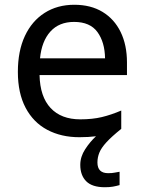

<svg xmlns="http://www.w3.org/2000/svg" viewBox="-20 -566 604 806"><path d="M389 116Q389 161 434 161Q451 161 462.5 158.5Q474 156 482 155V211Q468 215 454 217.5Q440 220 420 220Q367 220 342 195Q317 170 317 126Q317 92 337.5 60.5Q358 29 383 6Q352 10 313 10Q237 10 178.5 -21Q120 -52 87.5 -113.5Q55 -175 55 -264Q55 -352 84.5 -415Q114 -478 167.5 -512Q221 -546 292 -546Q361 -546 410.5 -516Q460 -486 486.5 -431.5Q513 -377 513 -304V-251H146Q148 -160 192.5 -112.5Q237 -65 317 -65Q368 -65 407.5 -74.5Q447 -84 489 -102V-25Q449 7 427 31Q405 55 397 75Q389 95 389 116ZM291 -474Q228 -474 191.5 -433.5Q155 -393 148 -321H421Q420 -389 389 -431.5Q358 -474 291 -474Z"/></svg>

Font: Noto Sans Khojki
Style: Regular
Weight: 400
Designer: Monotype Design Team
Foundry: Monotype Imaging Inc.
Version: Version 2.003; ttfautohint (v1.8.4.7-5d5b)